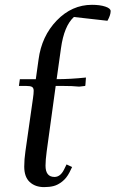

<svg xmlns="http://www.w3.org/2000/svg" viewBox="-20 -766 477 793"><path d="M58.1 -411.1 62 -439H127.9L139.2 -520Q151.9 -616.7 214.4 -681.4Q276.9 -746.1 359.9 -746.1Q392.6 -746.1 414.8 -738.8Q437 -731.4 437 -720.2Q437 -703.6 423.8 -680.2L285.2 -695.8Q244.6 -658.7 231.9 -566.9L213.9 -439Q270 -439 335 -445.8L333 -418L332 -411.1L307.1 -408.2Q280.3 -411.1 237.8 -411.1H210L172.9 -141.1Q168 -104.5 168 -82Q168 -35.2 205.1 -35.2Q229 -35.2 244.1 -64.9L254.9 -86.9L277.8 -76.2L267.1 -54.2Q254.9 -30.3 236.8 -16.1Q218.8 -2 201.4 2.4Q184.1 6.8 162.1 6.8Q125.5 6.8 102.8 -14.2Q80.1 -35.2 80.1 -78.1Q80.1 -107.9 85 -141.1L116.2 -359.9Q119.1 -379.4 119.1 -391.1Q119.1 -402.8 112.3 -407Q105.5 -411.1 87.9 -411.1Z"/></svg>

Font: Dihjauti
Style: Bold Italic
Weight: 700
Italic angle: -9°
Designer: T. Christopher White
Version: Version 3.0.0